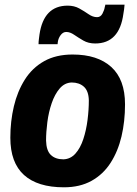

<svg xmlns="http://www.w3.org/2000/svg" viewBox="-20 -787 584 817"><path d="M252 10Q140 10 82 -42.5Q24 -95 24 -201Q24 -271 39 -334.5Q54 -398 85.5 -448Q117 -498 167.5 -526.5Q218 -555 289 -555Q395 -555 453.5 -502Q512 -449 512 -343Q512 -270 497 -206.5Q482 -143 450.5 -94Q419 -45 369.5 -17.5Q320 10 252 10ZM250 -109Q280 -110 301 -133.5Q322 -157 334.5 -195Q347 -233 352.5 -276.5Q358 -320 358 -360Q357 -400 337 -418Q317 -436 285 -436Q255 -435 234 -410.5Q213 -386 200 -348Q187 -310 181.5 -267.5Q176 -225 176 -189Q177 -146 196.5 -127.5Q216 -109 250 -109ZM144 -599Q144 -610 145.5 -620.5Q147 -631 148 -640Q166 -763 268 -763Q296 -763 317.5 -751Q339 -739 357 -726.5Q375 -714 393 -714Q408 -714 416 -729Q424 -744 426 -758Q428 -763 428 -767H510Q509 -757 508 -747Q507 -737 505 -728Q488 -602 385 -602Q356 -602 334.5 -614.5Q313 -627 295.5 -639Q278 -651 262 -651Q248 -651 238 -637.5Q228 -624 226 -608Q225 -603 225 -599Z"/></svg>

Font: Georama
Style: Bold Italic
Weight: 700
Italic angle: -9°
Designer: Jean-Baptiste Levee
Foundry: Production Type
Version: Version 1.000